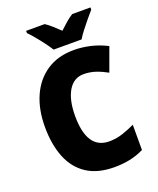

<svg xmlns="http://www.w3.org/2000/svg" viewBox="-168 -1026 933 1136"><g transform="rotate(-20 298.5 -458.5)"><path d="M368 -570Q306 -570 271.5 -512.5Q237 -455 237 -354Q237 -144 377 -144Q420 -144 460 -157Q500 -170 540 -189V-30Q497 -9 451.5 0.5Q406 10 354 10Q249 10 181 -34.5Q113 -79 80 -161Q47 -243 47 -355Q47 -464 84 -547Q121 -630 191.5 -677Q262 -724 363 -724Q413 -724 465.5 -712Q518 -700 569 -674L515 -526Q479 -546 443.5 -558Q408 -570 368 -570ZM252 -767Q239 -788 218.5 -815.5Q198 -843 176 -869.5Q154 -896 137 -913V-927H254Q276 -912 295.5 -894.5Q315 -877 339 -854Q363 -877 384 -895Q405 -913 427 -927H542V-913Q526 -895 504.5 -869Q483 -843 462 -816Q441 -789 428 -767Z"/></g></svg>

Font: Noto Sans Khmer UI SemiCondensed Black
Style: Regular
Weight: 900
Width: 4
Designer: Danh Hong and the Monotype Design Team
Foundry: Monotype Imaging Inc.
Version: Version 2.002; ttfautohint (v1.8.4.7-5d5b)